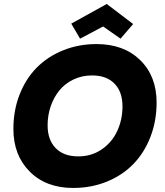

<svg xmlns="http://www.w3.org/2000/svg" viewBox="-20 -932 826 959"><path d="M762.2 -419.9Q762.2 -327.6 731.4 -248.3Q700.7 -168.9 646.2 -112.8Q591.8 -56.6 513.9 -24.9Q436 6.8 345.2 6.8Q210.4 6.8 128.7 -74.7Q46.9 -156.2 46.9 -288.1Q46.9 -380.4 77.6 -459.2Q108.4 -538.1 162.8 -593.5Q217.3 -648.9 294.7 -680.4Q372.1 -711.9 461.9 -711.9Q598.6 -711.9 680.4 -631.6Q762.2 -551.3 762.2 -419.9ZM217.8 -306.2Q217.8 -233.9 257.8 -192.4Q297.9 -150.9 371.1 -150.9Q437 -150.9 488 -185.8Q539.1 -220.7 565.4 -277.3Q591.8 -334 591.8 -400.9Q591.8 -473.1 552 -514.2Q512.2 -555.2 439.9 -555.2Q389.6 -555.2 347.4 -535.2Q305.2 -515.1 277.1 -481Q249 -446.8 233.4 -401.6Q217.8 -356.4 217.8 -306.2ZM513.2 -912.1 645 -812 582 -738.8 495.1 -799.8 379.9 -738.8 335.9 -814Z"/></svg>

Font: SVN-Poppins
Style: Bold Italic
Weight: 700
Italic angle: -10°
Designer: Ninad Kale (Devanagari), Jonny Pinhorn (Latin)
Foundry: Indian Type Foundry
Version: Version 3.002 2017